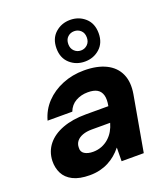

<svg xmlns="http://www.w3.org/2000/svg" viewBox="-143 -880 869 993"><g transform="rotate(-20 291.5 -383.0)"><path d="M181 12Q124 12 88.5 -6Q53 -24 37.5 -55Q22 -86 23 -124Q25 -175 55 -212.5Q85 -250 139.5 -270.5Q194 -291 268 -291H392Q399 -327 392.5 -350Q386 -373 367.5 -384Q349 -395 316 -395Q279 -395 249.5 -378.5Q220 -362 207 -328H71Q86 -383 124 -423Q162 -463 217 -485.5Q272 -508 336 -508Q408 -508 456.5 -484Q505 -460 525.5 -414.5Q546 -369 535 -305L481 0H359L360 -74H359Q344 -55 325 -39Q306 -23 283.5 -11.5Q261 0 235.5 6Q210 12 181 12ZM238 -96Q263 -96 285 -104.5Q307 -113 324.5 -128.5Q342 -144 353.5 -164Q365 -184 371 -206V-207H270Q241 -207 219.5 -199Q198 -191 186.5 -176.5Q175 -162 175 -142Q173 -119 191 -107.5Q209 -96 238 -96ZM358 -549Q310 -549 276 -579.5Q242 -610 242 -663Q242 -717 276 -747.5Q310 -778 358 -778Q406 -778 440 -747.5Q474 -717 474 -663Q474 -610 440 -579.5Q406 -549 358 -549ZM358 -610Q379 -610 394 -624.5Q409 -639 409 -663Q409 -688 394 -702Q379 -716 358 -716Q337 -716 322 -702Q307 -688 307 -663Q307 -639 322 -624.5Q337 -610 358 -610Z"/></g></svg>

Font: DM Sans 28pt ExtraBold
Style: Italic
Weight: 800
Italic angle: -10°
Version: Version 4.004;gftools[0.9.30]